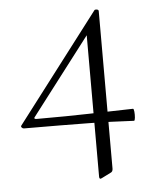

<svg xmlns="http://www.w3.org/2000/svg" viewBox="-46 -438 543 668"><g transform="rotate(-5 225.0 -104.0)"><path d="M28 -8Q24 -8 20.5 -12Q17 -16 21 -20L308 -396Q310 -399 316.5 -398Q323 -397 323 -392V158Q323 169 315 172L283 188Q274 193 274 182V-325L294 -338L69 -44Q66 -41 68 -39Q70 -37 74 -37Q132 -37 176.5 -37.5Q221 -38 258 -39Q295 -40 332 -41Q369 -42 412 -43Q415 -43 416 -32.5Q417 -22 416 -11.5Q415 -1 412 -1Q372 -3 333.5 -4.5Q295 -6 252 -6.5Q209 -7 154.5 -7.5Q100 -8 28 -8Z"/></g></svg>

Font: Cormorant Light Light
Style: Regular
Weight: 300
Version: Version 4.000